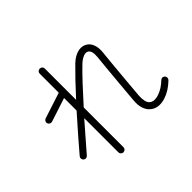

<svg xmlns="http://www.w3.org/2000/svg" viewBox="-177 -1056 1354 1354"><g transform="rotate(-45 500.0 -378.5)"><path d="M356 39Q346 39 338.5 31.5Q331 24 331 14V-327L157 -127Q150 -119 140 -118Q130 -117 122 -124Q114 -131 113 -141.5Q112 -152 119 -160Q154 -201 211 -267Q268 -333 331 -403V-528L153 -470Q143 -467 134 -471.5Q125 -476 121 -486Q118 -496 122.5 -505Q127 -514 137 -518L331 -581V-771Q331 -782 338.5 -789Q346 -796 356 -796Q367 -796 374.5 -789Q382 -782 382 -771V-459Q432 -514 479 -563Q526 -612 560 -645Q597 -680 634.5 -690.5Q672 -701 702 -686Q731 -672 744 -639Q757 -606 752 -560Q747 -514 742 -459.5Q737 -405 732 -350Q727 -295 723 -247Q719 -199 716 -166Q714 -141 719.5 -113Q725 -85 748 -73Q776 -60 820 -76.5Q864 -93 905 -132Q913 -140 923.5 -140Q934 -140 941 -132Q948 -125 948 -114.5Q948 -104 940 -96Q886 -44 828 -25.5Q770 -7 726 -28Q713 -34 697.5 -49.5Q682 -65 672 -94.5Q662 -124 666 -171Q669 -204 673 -252Q677 -300 682 -354.5Q687 -409 692 -464Q697 -519 702 -565Q708 -627 680 -641Q665 -649 642 -640Q619 -631 594 -608Q554 -570 497.5 -509.5Q441 -449 382 -383V14Q382 24 374.5 31.5Q367 39 356 39Z"/></g></svg>

Font: Zen Kurenaido
Style: Regular
Weight: 400
Designer: Yoshimichi Ohira
Foundry: Positype
Version: Version 1.001